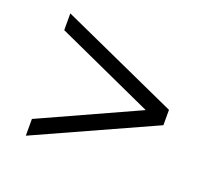

<svg xmlns="http://www.w3.org/2000/svg" viewBox="-95 -641 865 776"><g transform="rotate(20 337.5 -253.0)"><path d="M592 -220 84 10V-62L504 -253L84 -444V-516L592 -286Z"/></g></svg>

Font: STIX
Style: Italic
Weight: 400
Italic angle: -16.33°
Designer: MicroPress Inc., with final additions and corrections provided by Coen Hoffman, Elsevier (retired)
Version: Version 1.1.1